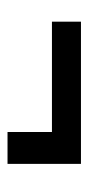

<svg xmlns="http://www.w3.org/2000/svg" viewBox="125 -488 245 536"><g transform="rotate(90 248.0 -219.5)"><path d="M365 -322.5V-241.5H40V-322.5ZM437 -117.5H348V-322.5H437Z"/></g></svg>

Font: Hepta Slab Medium
Style: Regular
Weight: 500
Designer: Michael LaGattuta
Foundry: Michael LaGattuta
Version: Version 1.102